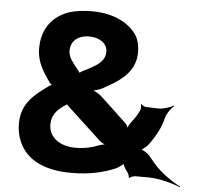

<svg xmlns="http://www.w3.org/2000/svg" viewBox="-53 -776 896 862"><g transform="rotate(5 395.0 -344.5)"><path d="M556 8 560 10C562 5 579 0 585 0H643C691 0 755 17 789 32L790 29C757 13 702 -24 670 -61L639 -98C629 -109 606 -124 595 -123V-119C606 -120 629 -141 637 -153C663 -190 684 -227 695 -273C700 -293 719 -319 731 -328L729 -331C716 -322 684 -312 663 -312L605 -314C599 -315 588 -320 586 -325L582 -323C585 -318 584 -304 582 -298C573 -278 561 -259 545 -239C538 -231 530 -214 530 -206H534C534 -214 524 -231 514 -239L401 -345C390 -355 366 -369 354 -370V-367C366 -365 392 -374 407 -382L435 -398C494 -431 549 -477 549 -555C549 -578 545 -599 537 -619C507 -678 432 -721 327 -721C291 -721 257 -717 227 -708C151 -682 105 -624 105 -534C105 -471 136 -429 165 -386C169 -382 177 -373 181 -372L182 -376C178 -377 168 -373 163 -369C107 -328 44 -285 44 -191C44 -162 49 -135 60 -110C92 -35 168 10 298 10C379 10 442 -5 496 -28C508 -34 530 -49 532 -57L527 -58C525 -50 537 -29 544 -21C548 -16 559 1 556 8ZM307 -104C235 -104 185 -141 185 -199C185 -240 208 -265 237 -285C237 -286 240 -289 240 -289C240 -289 240 -285 240 -285L242 -288L246 -291C248 -292 255 -296 255 -298H251C250 -296 255 -291 257 -289L412 -145C421 -138 436 -128 445 -127L446 -130C437 -132 418 -127 407 -123C376 -110 342 -104 307 -104ZM326 -607C372 -607 407 -582 407 -546C407 -505 376 -486 344 -468L307 -449C302 -446 292 -440 291 -436L296 -435C297 -439 292 -447 288 -451C276 -465 266 -479 257 -492C247 -507 242 -521 242 -536C242 -578 272 -607 326 -607Z"/></g></svg>

Font: Asimov
Style: EdgeWide
Weight: 500
Designer: Google
Version: Version 2.000980: 2014